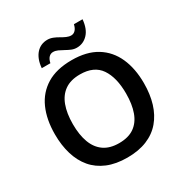

<svg xmlns="http://www.w3.org/2000/svg" viewBox="-207 -1083 1204 1256"><g transform="rotate(-30 395.0 -455.5)"><path d="M731 -358Q731 -275 710.5 -207.5Q690 -140 648.5 -91Q607 -42 543.5 -16Q480 10 395 10Q309 10 245.5 -16.5Q182 -43 141 -91.5Q100 -140 79.5 -208Q59 -276 59 -359Q59 -470 95.5 -552Q132 -634 206.5 -679.5Q281 -725 396 -725Q509 -725 583 -679.5Q657 -634 694 -551.5Q731 -469 731 -358ZM194 -358Q194 -277 215.5 -219Q237 -161 281.5 -130Q326 -99 395 -99Q466 -99 510 -130Q554 -161 575 -219Q596 -277 596 -358Q596 -479 549 -548Q502 -617 396 -617Q326 -617 281.5 -586Q237 -555 215.5 -497Q194 -439 194 -358ZM201 -777Q204 -813 214.5 -839.5Q225 -866 241.5 -884Q258 -902 279 -911Q300 -920 325 -920Q346 -920 366 -912Q386 -904 404.5 -893Q423 -882 441 -874Q459 -866 476 -866Q494 -866 507.5 -880Q521 -894 527 -921H592Q586 -851 551.5 -814.5Q517 -778 468 -778Q447 -778 428 -786Q409 -794 389.5 -805Q370 -816 352.5 -824Q335 -832 317 -832Q299 -832 285.5 -818.5Q272 -805 266 -777Z"/></g></svg>

Font: Noto Sans Devanagari SemiBold
Style: Regular
Weight: 600
Version: Version 2.003